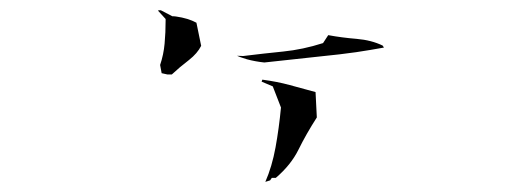

<svg xmlns="http://www.w3.org/2000/svg" viewBox="-20 -382 1040 377"><path d="M513.7 -32.7H521.5Q551.3 -58.1 566.2 -88.4Q581.1 -118.7 602.1 -151.4L599.6 -201.2Q572.8 -208.5 548.6 -215.1Q524.4 -221.7 495.1 -225.6L493.7 -221.7L515.6 -212.4L531.7 -170.9Q527.8 -129.9 521 -92.5Q514.2 -55.2 501 -24.9L510.3 -27.8ZM305.2 -341.8Q305.2 -317.9 303.2 -296.4Q301.3 -274.9 294.4 -254.4L297.4 -238.3L308.6 -235.8H317.4Q332.5 -250 351.1 -264.2Q367.7 -277.3 375 -292L365.7 -337.4Q349.6 -346.2 325.7 -349.6Q322.8 -350.1 318.4 -350.1L295.9 -361.8H291L290.5 -360.8L305.2 -344.7ZM445.3 -272.5Q447.3 -271.5 451.9 -269.8Q456.5 -268.1 464.8 -265.6Q481 -261.2 499 -259.3Q559.1 -266.1 605 -270.8Q650.9 -275.4 679 -279.5Q707 -283.7 733.9 -288.6L731.4 -292.5Q709.5 -303.2 680.2 -305.7Q650.9 -308.1 624.5 -313L614.3 -297.4Q574.7 -284.7 535.9 -280.8Q497.1 -276.9 457.5 -272Z"/></svg>

Font: Bakudai
Style: ExtraLight
Weight: 200
Version: Version 1.48